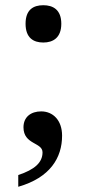

<svg xmlns="http://www.w3.org/2000/svg" viewBox="-20 -562 331 736"><path d="M146 -399C183 -399 215 -417 215 -471C215 -525 183 -542 146 -542C108 -542 78 -525 78 -471C78 -417 108 -399 146 -399ZM50 109V154C172 119 218 43 218 -42C218 -101 183 -135 138 -135C99 -135 70 -114 70 -74C70 -7 143 -17 143 22C143 61 113 88 50 109Z"/></svg>

Font: Noto Serif Ethiopic Medium
Style: Regular
Weight: 500
Designer: Monotype Design Team
Foundry: Monotype Imaging Inc.
Version: Version 2.102